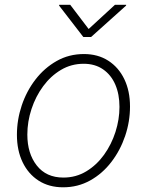

<svg xmlns="http://www.w3.org/2000/svg" viewBox="-20 -778 620 809"><path d="M246.1 11.2Q186.5 11.2 142.8 -16.8Q99.1 -44.9 75.2 -94.7Q51.3 -144.5 51.3 -210Q51.3 -272.9 71.5 -333.5Q91.8 -394 129.4 -442.9Q167 -491.7 218.8 -521Q270.5 -550.3 333.5 -550.3Q392.6 -550.3 436.3 -522.2Q480 -494.1 503.9 -444.3Q527.8 -394.5 527.8 -329.1Q527.8 -265.6 507.3 -205.1Q486.8 -144.5 449.2 -95.5Q411.6 -46.4 359.9 -17.6Q308.1 11.2 246.1 11.2ZM247.1 -29.8Q300.3 -29.8 343.8 -56.2Q387.2 -82.5 418.5 -126Q449.7 -169.4 466.6 -222.2Q483.4 -274.9 483.4 -327.6Q483.4 -380.9 465.8 -421.6Q448.2 -462.4 414.3 -485.8Q380.4 -509.3 332.5 -509.3Q280.3 -509.3 237.1 -483.6Q193.8 -458 162.1 -415Q130.4 -372.1 112.8 -318.8Q95.2 -265.6 95.2 -210.9Q95.2 -131.3 135 -80.6Q174.8 -29.8 247.1 -29.8ZM275.9 -757.8 353.5 -655.8 464.4 -757.8H511.7L511.2 -754.4L363.8 -622.1H331.1L229 -754.4L229.5 -757.8Z"/></svg>

Font: Inter 16pt ExtraLight
Style: Italic
Weight: 250
Italic angle: -9.3988°
Version: Version 4.001;git-66647c0bb